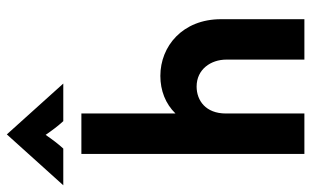

<svg xmlns="http://www.w3.org/2000/svg" viewBox="-246 -732 930 574"><g transform="rotate(-90 219.0 -445.0)"><path d="M-47.9 -720.8H61.8C77.1 -737.5 88.9 -753.5 102.8 -773.6C116.7 -753.5 128.5 -737.5 143.8 -720.8H256.2L104.2 -889.6ZM45.8 0H166.7V-234.7C166.7 -295.1 205.6 -322.2 247.2 -322.2C298.6 -322.2 327.8 -279.9 327.8 -233.3V0H448.6V-249.3C448.6 -364.6 367.4 -430.6 279.2 -430.6C235.4 -430.6 195.8 -415.3 166.7 -385.4V-666.7H45.8Z"/></g></svg>

Font: Afacad
Style: Bold
Weight: 700
Designer: Kristian Moeller
Foundry: Dicotype
Version: Version 1.000